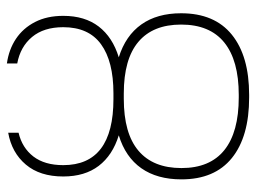

<svg xmlns="http://www.w3.org/2000/svg" viewBox="-116 -646 770 579"><g transform="rotate(-90 269.5 -356.0)"><path d="M52.7 -194.3Q52.7 -108.4 106.9 -64.9Q161.1 -21.5 265.6 -21.5H273.4Q377.4 -21.5 431.4 -65.2Q485.4 -108.9 485.4 -195.3Q485.4 -280.3 433.3 -324.2Q381.3 -368.2 277.3 -368.2H261.7Q157.2 -368.2 105 -324Q52.7 -279.8 52.7 -194.3ZM477.5 -550.8Q477.5 -609.4 448 -644.8Q418.5 -680.2 368.2 -689.5V-720.7Q410.2 -714.8 442.4 -693.4Q474.6 -671.9 493.2 -635.7Q511.7 -599.6 511.7 -550.8Q511.7 -485.8 479.5 -443.8Q447.3 -401.9 386.7 -383.3Q452.1 -362.8 485.8 -315.2Q519.5 -267.6 519.5 -195.3Q519.5 -94.7 455.1 -42.5Q390.6 9.8 273.4 9.8H265.6Q147.5 9.8 83 -42.2Q18.6 -94.2 18.6 -194.3Q18.6 -267.6 52.2 -315.4Q85.9 -363.3 151.4 -383.3Q91.3 -401.9 59.3 -443.8Q27.3 -485.8 27.3 -550.8Q27.3 -621.1 63.2 -663.6Q99.1 -706.1 159.2 -716.8V-685.5Q113.8 -674.8 87.6 -640.9Q61.5 -606.9 61.5 -550.8Q61.5 -399.4 260.7 -399.4H278.3Q374.5 -399.4 426 -436.8Q477.5 -474.1 477.5 -550.8Z"/></g></svg>

Font: Pretendard Std Thin
Style: Regular
Weight: 100
Designer: Base glyphs from Inter by Rasmus Andersson; Hangeul glyphs from Noto Sans CJK(Source Han Sans) by Jang Soo-young and Kan
Foundry: Kil Hyung-jin
Version: Version 1.309